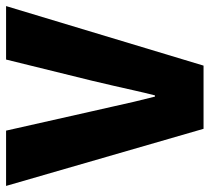

<svg xmlns="http://www.w3.org/2000/svg" viewBox="-59 -641 690 632"><g transform="rotate(-90 286.0 -325.0)"><path d="M178 0 -10 -650H172L236 -366Q244 -332 251.5 -297.5Q259 -263 267 -229Q275 -195 284 -160H288Q297 -195 304.5 -229Q312 -263 320 -297.5Q328 -332 336 -366L406 -650H582L386 0Z"/></g></svg>

Font: Source Sans 3 Black
Style: Regular
Weight: 900
Designer: Paul D. Hunt
Foundry: Adobe
Version: Version 3.046;hotconv 1.0.118;makeotfexe 2.5.65603